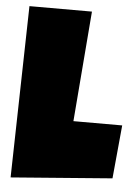

<svg xmlns="http://www.w3.org/2000/svg" viewBox="-51 -747 555 777"><g transform="rotate(5 226.5 -358.5)"><path d="M453.1 -258.8 432.6 -42 21.5 -9.8 37.1 -707H291L254.9 -258.8Z"/></g></svg>

Font: Luckiest Guy
Style: Regular
Weight: 400
Designer: Astigmatic (AOETI)
Foundry: Astigmatic (AOETI)
Version: Version 1.000